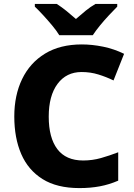

<svg xmlns="http://www.w3.org/2000/svg" viewBox="-20 -951 685 981"><path d="M397 -583Q319 -583 274 -522.5Q229 -462 229 -355Q229 -247 273 -189Q317 -131 405 -131Q452 -131 496 -143.5Q540 -156 584 -173V-28Q538 -8 490 1Q442 10 386 10Q271 10 197.5 -36Q124 -82 88.5 -164Q53 -246 53 -356Q53 -464 93 -547Q133 -630 210 -677Q287 -724 398 -724Q451 -724 507 -712.5Q563 -701 614 -676L560 -540Q523 -558 482.5 -570.5Q442 -583 397 -583ZM283 -771Q269 -794 246.5 -821Q224 -848 200.5 -873.5Q177 -899 158 -917V-931H270Q296 -914 319 -895.5Q342 -877 368 -854Q394 -877 418 -896.5Q442 -916 468 -931H579V-917Q562 -900 538 -874.5Q514 -849 491.5 -821.5Q469 -794 454 -771Z"/></svg>

Font: Noto Sans Thai Looped ExtraBold
Style: Regular
Weight: 800
Designer: Sasikarn Vongin, Ben Mitchell
Foundry: The Fontpad Ltd
Version: Version 1.001; ttfautohint (v1.8.4.7-5d5b)